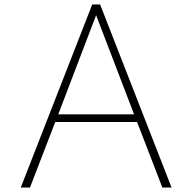

<svg xmlns="http://www.w3.org/2000/svg" viewBox="-20 -845 866 865"><path d="M73.5 0 395.5 -825H431L753 0H711.5L597.5 -295.5H229L115 0ZM242.5 -330H584L413 -776.5Z"/></svg>

Font: Spartan Thin ExtraLight
Style: Regular
Weight: 250
Version: Version 1.004